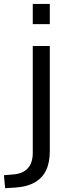

<svg xmlns="http://www.w3.org/2000/svg" viewBox="-85 -777 361 993"><path d="M84.5 -756.6H172.6V-652.3H84.5ZM-64.7 129.2 -16.1 125.1Q33.7 121.2 59.1 93.1Q84.5 64.9 84.5 13.4V-539.1H172.6V4.2Q172.6 63.8 153.1 104.3Q133.5 144.8 93.1 167.2Q52.6 189.7 -10.5 193.4L-58.5 196.3Z"/></svg>

Font: Min Sans VF VF
Style: Regular
Weight: 400
Designer: Jinseong-Kim, NotoSansCJK, Nunito
Foundry: Jinseong-Kim
Version: Version 1.420;Glyphs 3.1.2 (3151)